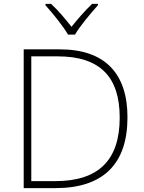

<svg xmlns="http://www.w3.org/2000/svg" viewBox="-20 -968 740 988"><path d="M330 -790H366C390 -832 447 -900 484 -941V-948H454C418 -914 377 -867 348 -830C319 -867 280 -914 243 -948H214V-941C251 -900 306 -832 330 -790ZM636 -364C636 -591 519 -714 288 -714H102V0H265C512 0 636 -125 636 -364ZM596 -363C596 -144 487 -36 265 -36H141V-678H277C497 -678 596 -570 596 -363Z"/></svg>

Font: Noto Sans Sinhala UI ExtraLight
Style: Regular
Weight: 200
Designer: Jelle Bosma - Monotype Design Team
Foundry: Monotype Imaging Inc.
Version: Version 2.006